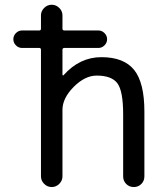

<svg xmlns="http://www.w3.org/2000/svg" viewBox="-20 -794 681 794"><path d="M71.3 -595.7Q56.6 -595.7 45.9 -606.4Q35.2 -617.2 35.2 -631.8Q35.2 -646.5 45.9 -657.2Q56.6 -668 71.3 -668H142.6Q149.4 -668 149.4 -675.8V-730.5Q149.4 -748 162.6 -761.2Q175.8 -774.4 193.8 -774.4Q211.9 -774.4 225.1 -761.2Q238.3 -748 238.3 -730.5V-675.8Q238.3 -668 246.1 -668H386.7Q401.4 -668 412.1 -657.2Q422.9 -646.5 422.9 -631.8Q422.9 -617.2 412.1 -606.4Q401.4 -595.7 386.7 -595.7H246.1Q238.3 -595.7 238.3 -587.9V-484.4Q238.3 -483.4 240.2 -482.4Q242.2 -481.4 243.2 -483.4Q309.6 -557.6 399.4 -557.6Q492.2 -557.6 534.7 -504.9Q577.1 -452.1 577.1 -333V-64.5Q577.1 -45.9 564.5 -33.2Q551.8 -20.5 533.2 -20.5Q514.6 -20.5 502 -33.2Q489.3 -45.9 489.3 -64.5V-320.3Q489.3 -418 465.3 -449.7Q441.4 -481.4 379.9 -481.4Q331.1 -481.4 284.7 -434.6Q238.3 -387.7 238.3 -339.8V-64.5Q238.3 -46.9 225.1 -33.7Q211.9 -20.5 193.8 -20.5Q175.8 -20.5 162.6 -33.7Q149.4 -46.9 149.4 -64.5V-587.9Q149.4 -595.7 142.6 -595.7Z"/></svg>

Font: Gen Jyuu Gothic Regular
Style: Regular
Weight: 400
Designer: [Source Han Sans]
Ryoko NISHIZUKA  (kana & ideographs); Paul D. Hunt (Latin, Greek & Cyrillic); Wenlong ZHANG  (bopomofo
Version: Version 1.002.20150607